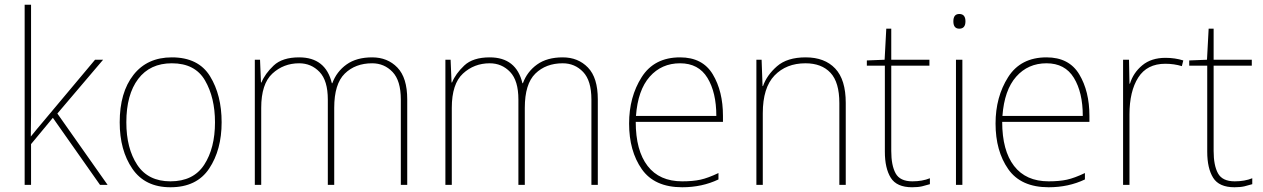

<svg xmlns="http://www.w3.org/2000/svg" viewBox="-20 -780 5329 810"><path d="M111 -172 203 -283 402 0H434L222 -301L415 -528H381L163 -268Q148 -250 136.5 -236.5Q125 -223 110 -204Q111 -251 111 -294Q111 -337 111 -385V-760H84V0H111Z M915 -264Q915 -379 866 -458.5Q817 -538 705 -538Q601 -538 543 -464Q485 -390 485 -264Q485 -146 538.5 -68Q592 10 699 10Q810 10 862.5 -69Q915 -148 915 -264ZM513 -264Q513 -381 563 -447Q613 -513 705 -513Q803 -513 845 -440.5Q887 -368 887 -264Q887 -155 841.5 -85Q796 -15 699 -15Q605 -15 559 -84.5Q513 -154 513 -264Z M1550 -538Q1484 -538 1442 -508Q1400 -478 1382 -429H1380Q1354 -538 1242 -538Q1171 -538 1134.5 -503.5Q1098 -469 1083 -432H1081L1077 -528H1055V0H1082V-325Q1082 -426 1129 -469.5Q1176 -513 1242 -513Q1293 -513 1328 -476.5Q1363 -440 1363 -360V0H1390V-325Q1390 -426 1434.5 -469.5Q1479 -513 1550 -513Q1601 -513 1636 -476.5Q1671 -440 1671 -360V0H1698V-361Q1698 -452 1656.5 -495Q1615 -538 1550 -538Z M2354 -538Q2288 -538 2246 -508Q2204 -478 2186 -429H2184Q2158 -538 2046 -538Q1975 -538 1938.5 -503.5Q1902 -469 1887 -432H1885L1881 -528H1859V0H1886V-325Q1886 -426 1933 -469.5Q1980 -513 2046 -513Q2097 -513 2132 -476.5Q2167 -440 2167 -360V0H2194V-325Q2194 -426 2238.5 -469.5Q2283 -513 2354 -513Q2405 -513 2440 -476.5Q2475 -440 2475 -360V0H2502V-361Q2502 -452 2460.5 -495Q2419 -538 2354 -538Z M2849 -538Q2740 -538 2687 -454.5Q2634 -371 2634 -259Q2634 -143 2687.5 -66.5Q2741 10 2858 10Q2942 10 3011 -23V-50Q2967 -29 2935 -22Q2903 -15 2858 -15Q2762 -15 2712 -80Q2662 -145 2662 -266H3030V-291Q3030 -395 2987 -466.5Q2944 -538 2849 -538ZM2849 -513Q2927 -513 2964.5 -451.5Q3002 -390 3002 -291H2663Q2671 -400 2721 -456.5Q2771 -513 2849 -513Z M3379 -538Q3301 -538 3258 -500.5Q3215 -463 3199 -417H3197L3193 -528H3171V0H3198V-302Q3198 -410 3247.5 -461.5Q3297 -513 3378 -513Q3446 -513 3483.5 -473Q3521 -433 3521 -345V0H3548V-346Q3548 -444 3503.5 -491Q3459 -538 3379 -538Z M3829 -15Q3777 -15 3758.5 -48.5Q3740 -82 3740 -143V-503H3901V-528H3740V-659H3719L3712 -528L3637 -525V-503H3713V-140Q3713 -70 3738 -30Q3763 10 3828 10Q3853 10 3870 6Q3887 2 3903 -3V-28Q3871 -15 3829 -15Z M4027 -721Q4002 -721 4002 -690Q4002 -659 4027 -659Q4053 -659 4053 -690Q4053 -721 4027 -721ZM4040 -528H4013V0H4040Z M4395 -538Q4286 -538 4233 -454.5Q4180 -371 4180 -259Q4180 -143 4233.5 -66.5Q4287 10 4404 10Q4488 10 4557 -23V-50Q4513 -29 4481 -22Q4449 -15 4404 -15Q4308 -15 4258 -80Q4208 -145 4208 -266H4576V-291Q4576 -395 4533 -466.5Q4490 -538 4395 -538ZM4395 -513Q4473 -513 4510.5 -451.5Q4548 -390 4548 -291H4209Q4217 -400 4267 -456.5Q4317 -513 4395 -513Z M4897 -536Q4837 -536 4799 -504.5Q4761 -473 4747 -427H4745L4743 -528H4718V0H4745V-297Q4745 -395 4782 -453Q4819 -511 4896 -511Q4933 -511 4966 -501L4972 -525Q4937 -536 4897 -536Z M5189 -15Q5137 -15 5118.5 -48.5Q5100 -82 5100 -143V-503H5261V-528H5100V-659H5079L5072 -528L4997 -525V-503H5073V-140Q5073 -70 5098 -30Q5123 10 5188 10Q5213 10 5230 6Q5247 2 5263 -3V-28Q5231 -15 5189 -15Z"/></svg>

Font: Noto Sans Display Thin
Style: Regular
Weight: 250
Designer: Monotype Design Team
Foundry: Monotype Imaging Inc.
Version: Version 1.900